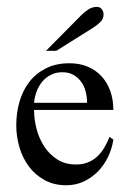

<svg xmlns="http://www.w3.org/2000/svg" viewBox="-20 -533 375 564"><path d="M313 -123Q309.1 -96.7 297.6 -72.5Q286.1 -48.3 268.1 -29.8Q250 -11.2 226.3 0Q202.6 11.2 174.8 11.2Q138.7 11.2 111.1 -3.9Q83.5 -19 64.9 -43.9Q46.4 -68.8 37.1 -100.3Q27.8 -131.8 27.8 -165Q27.8 -201.7 37.4 -234.6Q46.9 -267.6 66.2 -292.5Q85.4 -317.4 115 -332.3Q144.5 -347.2 184.1 -347.2Q214.4 -347.2 238.3 -336.9Q262.2 -326.7 278.8 -308.3Q295.4 -290 304.2 -264.9Q313 -239.7 313 -210H80.1Q80.1 -182.6 87.4 -154.3Q94.7 -126 109.9 -102.8Q125 -79.6 148.2 -64.7Q171.4 -49.8 203.1 -49.8Q222.7 -49.8 238 -55.9Q253.4 -62 265.4 -73Q277.3 -84 286.1 -98.9Q294.9 -113.8 301.8 -130.9ZM235.8 -231Q235.8 -247.6 231.7 -263.9Q227.5 -280.3 218.5 -292.7Q209.5 -305.2 195.8 -313Q182.1 -320.8 163.1 -320.8Q144 -320.8 129.4 -313.2Q114.7 -305.7 104.2 -293.2Q93.8 -280.8 87.6 -264.4Q81.5 -248 80.1 -231ZM284.2 -490.7Q284.2 -478 275.4 -469Q266.6 -460 254.4 -452.1L145.5 -383.8H115.2L219.2 -488.8Q228.5 -498 239.7 -505.4Q251 -512.7 264.6 -512.7Q273.9 -512.7 279.1 -505.9Q284.2 -499 284.2 -490.7Z"/></svg>

Font: Scheherazade Rohingya
Style: Regular
Weight: 400
Designer: SIL International
Foundry: SIL International
Version: Version 2.000 (build 440/429)